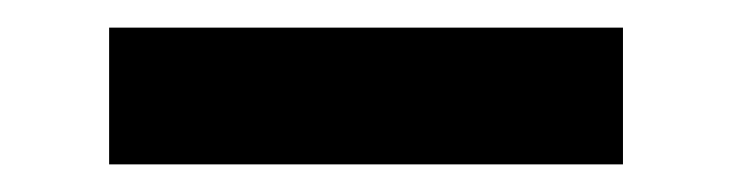

<svg xmlns="http://www.w3.org/2000/svg" viewBox="-20 -20 530 139"><path d="M59 99V0H431V99Z"/></svg>

Font: Raleway Thin SemiBold
Style: Regular
Weight: 600
Version: Version 4.026